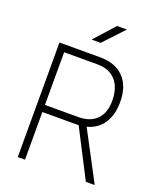

<svg xmlns="http://www.w3.org/2000/svg" viewBox="-161 -993 908 1092"><g transform="rotate(20 293.0 -447.0)"><path d="M80.1 0V-693.4H326.2Q418.9 -693.4 469.7 -641.1Q520.5 -588.9 520.5 -493.2Q520.5 -413.6 486.3 -363Q452.1 -312.5 389.2 -295.9L545.9 0H492.2L343.3 -289.1Q335 -288.6 326.2 -288.6H124V0ZM326.2 -650.4H124V-331.5H326.2Q397.5 -331.5 436.5 -371.3Q475.6 -411.1 475.6 -483.4Q475.6 -563 436.5 -606.7Q397.5 -650.4 326.2 -650.4ZM246.1 -771.5 356 -893.6H415.5L300.8 -771.5Z"/></g></svg>

Font: Caskaydia Cove ExtraLight
Style: Regular
Weight: 200
Monospace: yes
Designer: Aaron Bell
Foundry: Saja Typeworks
Version: Version 4.300; ttfautohint (v1.8.3)